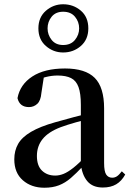

<svg xmlns="http://www.w3.org/2000/svg" viewBox="-20 -864 613 900"><path d="M188 16Q127 16 87 -19Q47 -54 47 -117Q47 -158 65 -189.5Q83 -221 125.5 -246Q168 -271 239 -291Q280 -303 328 -315.5Q376 -328 416 -337V-312Q376 -302 335.5 -290.5Q295 -279 265 -268Q207 -246 180 -212.5Q153 -179 153 -133Q153 -87 177 -64Q201 -41 239 -41Q258 -41 278 -49Q298 -57 324 -77.5Q350 -98 385 -135L398 -84H368Q338 -52 312 -29.5Q286 -7 256.5 4.5Q227 16 188 16ZM462 15Q414 15 389 -15Q364 -45 359 -96V-99V-372Q359 -426 348 -456Q337 -486 313 -498Q289 -510 250 -510Q223 -510 195 -503Q167 -496 132 -480L186 -506L174 -428Q171 -392 154.5 -377Q138 -362 116 -362Q72 -362 62 -404Q74 -468 131.5 -505.5Q189 -543 285 -543Q380 -543 424 -499Q468 -455 468 -356V-100Q468 -60 478 -45.5Q488 -31 506 -31Q518 -31 528 -37.5Q538 -44 551 -61L567 -46Q550 -15 524.5 0Q499 15 462 15ZM276 -653Q312 -653 331.5 -677Q351 -701 351 -731Q351 -762 331.5 -785.5Q312 -809 276 -809Q241 -809 222 -785.5Q203 -762 203 -731Q203 -701 222 -677Q241 -653 276 -653ZM276 -618Q230 -618 195 -648.5Q160 -679 160 -731Q160 -783 195 -813.5Q230 -844 276 -844Q324 -844 359 -814Q394 -784 394 -731Q394 -679 359 -648.5Q324 -618 276 -618Z"/></svg>

Font: Noto Serif SC ExtraLight SemiBold
Style: Regular
Weight: 600
Version: Version 2.002-H1;hotconv 1.1.0;makeotfexe 2.6.0